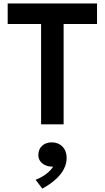

<svg xmlns="http://www.w3.org/2000/svg" viewBox="-20 -720 606 1112"><path d="M218 0V-581H24.5V-700H542V-581H348.5V0ZM225 372.5 186.5 321Q221 308 248 287.2Q275 266.5 287.5 245Q264.5 246 245 238Q225.5 230 213.8 214.5Q202 199 202 178Q202 144.5 223.8 124.5Q245.5 104.5 279.5 104.5Q317.5 104.5 341.8 129.2Q366 154 366 195Q366 227.5 350.2 258.5Q334.5 289.5 303.2 318Q272 346.5 225 372.5Z"/></svg>

Font: Geologica Medium
Style: Regular
Weight: 500
Designer: Sindre Bremnes, Frode Helland
Foundry: Monokrom Skriftforlag AS
Version: Version 1.010;gftools[0.9.28]